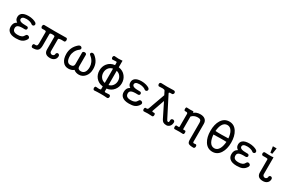

<svg xmlns="http://www.w3.org/2000/svg" viewBox="189 -2299 6067 4022"><g transform="rotate(30 3223.0 -288.0)"><path d="M279.3 -522.5Q172.9 -522.5 122.1 -480.5Q81.1 -445.3 81.1 -387.7Q81.1 -353.5 93.8 -328.1Q107.4 -301.8 138.7 -282.2Q97.7 -258.8 78.1 -221.7Q61.5 -188.5 61.5 -142.6Q61.5 -72.3 106.4 -32.2Q160.2 17.6 275.4 17.6Q359.4 17.6 408.2 -2Q472.7 -28.3 508.8 -95.7Q518.6 -117.2 510.7 -134.8Q502.9 -151.4 484.4 -159.2Q466.8 -167 449.2 -163.1Q429.7 -158.2 421.9 -139.6Q402.3 -100.6 368.2 -83Q333 -64.5 275.4 -64.5Q207 -64.5 177.7 -88.9Q149.4 -111.3 149.4 -159.2Q149.4 -206.1 190.4 -225.6Q234.4 -246.1 336.9 -241.2Q361.3 -238.3 377 -251Q389.6 -261.7 389.6 -280.3Q389.6 -298.8 377 -310.5Q361.3 -323.2 336.9 -319.3Q239.3 -317.4 196.3 -336.9Q162.1 -353.5 162.1 -385.7Q162.1 -411.1 183.6 -426.8Q211.9 -446.3 274.4 -446.3Q315.4 -446.3 358.4 -433.6Q397.5 -420.9 414.1 -405.3Q427.7 -391.6 447.3 -393.6Q464.8 -394.5 476.6 -408.2Q488.3 -422.9 486.3 -440.4Q484.4 -460 462.9 -475.6Q432.6 -495.1 387.7 -507.8Q334 -522.5 279.3 -522.5Z M658.2 -522.5Q642.6 -524.4 632.8 -509.8Q624 -496.1 624 -477.5Q624 -458 632.8 -445.3Q641.6 -431.6 658.2 -432.6Q716.8 -436.5 736.3 -430.7Q752.9 -425.8 752.9 -409.2V-132.8Q752.9 -87.9 733.4 -74.2Q719.7 -65.4 684.6 -68.4Q667 -72.3 656.2 -58.6Q647.5 -46.9 647.5 -27.3Q647.5 -8.8 656.2 3.9Q667 18.6 684.6 17.6Q772.5 16.6 805.7 -14.6Q842.8 -46.9 842.8 -134.8V-409.2Q842.8 -425.8 854.5 -431.6Q867.2 -437.5 901.4 -437.5Q937.5 -437.5 950.2 -430.7Q960.9 -425.8 960.9 -409.2V-107.4Q960.9 -43.9 998 -12.7Q1034.2 17.6 1102.5 17.6Q1164.1 17.6 1202.1 -14.6Q1243.2 -47.9 1243.2 -106.4Q1243.2 -127.9 1229.5 -140.6Q1217.8 -152.3 1201.2 -152.3Q1183.6 -152.3 1171.9 -140.6Q1159.2 -127.9 1159.2 -106.4Q1159.2 -88.9 1142.6 -76.2Q1127 -62.5 1106.4 -62.5Q1084 -62.5 1068.4 -77.1Q1050.8 -92.8 1050.8 -116.2V-409.2Q1050.8 -424.8 1085 -430.7Q1119.1 -436.5 1185.5 -432.6Q1200.2 -431.6 1209 -445.3Q1217.8 -458 1217.8 -477.5Q1217.8 -496.1 1209 -509.8Q1200.2 -524.4 1185.5 -522.5Q1112.3 -519.5 918 -519.5Q716.8 -519.5 658.2 -522.5Z M1553.7 -443.4Q1572.3 -458 1574.2 -477.5Q1575.2 -495.1 1561.5 -508.8Q1547.9 -522.5 1527.3 -522.5Q1504.9 -522.5 1484.4 -503.9Q1419.9 -449.2 1386.7 -377.9Q1356.4 -310.5 1356.4 -232.4Q1356.4 -114.3 1409.2 -46.9Q1459 17.6 1543.9 17.6Q1580.1 17.6 1612.3 7.8Q1650.4 -3.9 1674.8 -25.4Q1697.3 -2.9 1732.4 7.8Q1762.7 17.6 1798.8 17.6Q1881.8 17.6 1940.4 -46.9Q2004.9 -117.2 2004.9 -232.4Q2004.9 -315.4 1976.6 -378.9Q1943.4 -452.1 1869.1 -509.8Q1846.7 -524.4 1825.2 -522.5Q1806.6 -520.5 1795.9 -508.8Q1784.2 -496.1 1787.1 -480.5Q1790 -463.9 1809.6 -451.2Q1867.2 -407.2 1896.5 -342.8Q1920.9 -290 1920.9 -232.4Q1920.9 -147.5 1886.7 -104.5Q1855.5 -65.4 1798.8 -65.4Q1761.7 -65.4 1742.2 -84Q1721.7 -103.5 1721.7 -142.6V-411.1Q1723.6 -430.7 1709 -441.4Q1695.3 -452.1 1675.8 -452.1Q1655.3 -452.1 1641.6 -441.4Q1627 -430.7 1629.9 -411.1V-142.6Q1629.9 -103.5 1607.4 -85.9Q1587.9 -69.3 1543.9 -69.3Q1497.1 -69.3 1471.7 -106.4Q1443.4 -147.5 1443.4 -232.4Q1443.4 -288.1 1468.8 -341.8Q1498 -404.3 1553.7 -443.4Z M2359.4 -595.7V-537.1Q2249 -524.4 2186.5 -445.3Q2130.9 -375 2130.9 -277.3Q2130.9 -181.6 2186.5 -111.3Q2249 -33.2 2359.4 -20.5V45.9Q2359.4 60.5 2318.4 62.5Q2289.1 63.5 2250 57.6Q2233.4 52.7 2223.6 66.4Q2214.8 78.1 2214.8 96.7Q2214.8 116.2 2223.6 128.9Q2233.4 143.6 2250 141.6Q2313.5 135.7 2398.4 135.7Q2481.4 134.8 2552.7 141.6Q2571.3 143.6 2583 128.9Q2593.8 116.2 2593.8 97.7Q2593.8 79.1 2583 67.4Q2571.3 53.7 2552.7 57.6L2529.3 58.6Q2481.4 63.5 2468.8 61.5Q2449.2 59.6 2449.2 45.9V-20.5Q2556.6 -35.2 2617.2 -113.3Q2672.9 -183.6 2672.9 -277.3Q2672.9 -373 2617.2 -443.4Q2556.6 -521.5 2449.2 -536.1V-694.3Q2384.8 -688.5 2353.5 -688.5Q2322.3 -688.5 2264.6 -694.3Q2247.1 -697.3 2236.3 -683.6Q2226.6 -670.9 2226.6 -652.3Q2226.6 -632.8 2236.3 -620.1Q2247.1 -606.4 2264.6 -609.4L2283.2 -611.3Q2333 -616.2 2343.8 -614.3Q2359.4 -612.3 2359.4 -595.7ZM2359.4 -451.2V-105.5Q2293 -119.1 2256.8 -170.9Q2224.6 -216.8 2224.6 -278.3Q2224.6 -340.8 2256.8 -386.7Q2293 -438.5 2359.4 -451.2ZM2449.2 -106.4V-450.2Q2511.7 -436.5 2546.9 -384.8Q2579.1 -338.9 2579.1 -278.3Q2579.1 -218.8 2546.9 -171.9Q2511.7 -121.1 2449.2 -106.4Z M3014.6 -522.5Q2908.2 -522.5 2857.4 -480.5Q2816.4 -445.3 2816.4 -387.7Q2816.4 -353.5 2829.1 -328.1Q2842.8 -301.8 2874 -282.2Q2833 -258.8 2813.5 -221.7Q2796.9 -188.5 2796.9 -142.6Q2796.9 -72.3 2841.8 -32.2Q2895.5 17.6 3010.7 17.6Q3094.7 17.6 3143.6 -2Q3208 -28.3 3244.1 -95.7Q3253.9 -117.2 3246.1 -134.8Q3238.3 -151.4 3219.7 -159.2Q3202.1 -167 3184.6 -163.1Q3165 -158.2 3157.2 -139.6Q3137.7 -100.6 3103.5 -83Q3068.4 -64.5 3010.7 -64.5Q2942.4 -64.5 2913.1 -88.9Q2884.8 -111.3 2884.8 -159.2Q2884.8 -206.1 2925.8 -225.6Q2969.7 -246.1 3072.3 -241.2Q3096.7 -238.3 3112.3 -251Q3125 -261.7 3125 -280.3Q3125 -298.8 3112.3 -310.5Q3096.7 -323.2 3072.3 -319.3Q2974.6 -317.4 2931.6 -336.9Q2897.5 -353.5 2897.5 -385.7Q2897.5 -411.1 2918.9 -426.8Q2947.3 -446.3 3009.8 -446.3Q3050.8 -446.3 3093.8 -433.6Q3132.8 -420.9 3149.4 -405.3Q3163.1 -391.6 3182.6 -393.6Q3200.2 -394.5 3211.9 -408.2Q3223.6 -422.9 3221.7 -440.4Q3219.7 -460 3198.2 -475.6Q3168 -495.1 3123 -507.8Q3069.3 -522.5 3014.6 -522.5Z M3424.8 -107.4Q3418 -89.8 3407.2 -84Q3396.5 -78.1 3370.1 -80.1Q3354.5 -84 3345.7 -70.3Q3337.9 -58.6 3337.9 -40Q3337.9 -21.5 3345.7 -9.8Q3354.5 3.9 3370.1 2Q3409.2 -2 3460 -2Q3510.7 -2 3563.5 2Q3578.1 3.9 3587.9 -9.8Q3595.7 -22.5 3595.7 -41Q3595.7 -59.6 3587.9 -71.3Q3578.1 -84 3563.5 -80.1Q3531.2 -78.1 3522.5 -84Q3514.6 -89.8 3521.5 -107.4L3623 -398.4L3793.9 -54.7Q3811.5 -17.6 3839.8 0Q3869.1 17.6 3917 17.6Q3961.9 17.6 3993.2 -16.6Q4027.3 -52.7 4027.3 -114.3Q4027.3 -134.8 4012.7 -146.5Q4000 -157.2 3981.4 -157.2Q3962.9 -157.2 3950.2 -146.5Q3936.5 -134.8 3936.5 -115.2V-103.5Q3936.5 -79.1 3933.6 -72.3Q3930.7 -61.5 3917 -61.5Q3899.4 -61.5 3889.6 -73.2Q3882.8 -81.1 3868.2 -111.3L3627 -583Q3618.2 -601.6 3634.8 -606.4Q3644.5 -610.4 3681.6 -610.4L3694.3 -609.4Q3709 -609.4 3719.7 -624Q3730.5 -636.7 3730.5 -653.3Q3730.5 -671.9 3719.7 -682.6Q3706.1 -696.3 3680.7 -694.3Q3599.6 -690.4 3529.3 -690.4Q3459 -690.4 3390.6 -694.3Q3369.1 -695.3 3358.4 -681.6Q3348.6 -669.9 3349.6 -651.4Q3350.6 -634.8 3359.4 -622.1Q3369.1 -608.4 3381.8 -609.4L3390.6 -610.4Q3441.4 -615.2 3467.8 -613.3Q3513.7 -611.3 3523.4 -592.8L3567.4 -504.9Z M4175.8 -404.3V-95.7Q4175.8 -84 4158.2 -81.1Q4146.5 -80.1 4112.3 -83Q4099.6 -86.9 4091.8 -73.2Q4085.9 -61.5 4085.9 -43Q4085.9 -23.4 4091.8 -11.7Q4099.6 2.9 4112.3 1Q4180.7 -2 4222.7 -2Q4265.6 -2 4306.6 1Q4320.3 3.9 4329.1 -10.7Q4335.9 -22.5 4335.9 -42Q4335.9 -61.5 4329.1 -73.2Q4320.3 -86.9 4306.6 -83Q4289.1 -78.1 4278.3 -80.1Q4265.6 -83 4265.6 -95.7V-392.6Q4291 -421.9 4324.2 -437.5Q4363.3 -455.1 4411.1 -455.1Q4454.1 -455.1 4473.6 -438.5Q4495.1 -419.9 4495.1 -377V30.3Q4495.1 97.7 4523.4 119.1Q4552.7 141.6 4643.6 141.6Q4659.2 142.6 4669.9 127Q4678.7 113.3 4678.7 94.7Q4678.7 75.2 4669.9 63.5Q4659.2 49.8 4643.6 54.7Q4609.4 60.5 4597.7 56.6Q4585 51.8 4585 31.2V-399.4Q4585 -469.7 4538.1 -506.8Q4496.1 -539.1 4425.8 -539.1Q4375 -539.1 4335.9 -524.4Q4311.5 -515.6 4288.1 -498L4286.1 -497.1Q4275.4 -490.2 4271.5 -492.2Q4264.6 -495.1 4266.6 -518.6Q4229.5 -515.6 4190.4 -515.6Q4155.3 -515.6 4112.3 -518.6Q4099.6 -522.5 4091.8 -509.8Q4085.9 -498 4085.9 -478.5Q4085.9 -460 4091.8 -447.3Q4099.6 -433.6 4112.3 -434.6Q4144.5 -437.5 4158.2 -432.6Q4175.8 -426.8 4175.8 -404.3Z M5028.3 -710.9Q4907.2 -710.9 4839.8 -603.5Q4777.3 -503.9 4777.3 -345.7Q4777.3 -189.5 4839.8 -89.8Q4907.2 17.6 5028.3 17.6Q5147.5 17.6 5214.8 -89.8Q5278.3 -189.5 5278.3 -345.7Q5278.3 -503.9 5214.8 -603.5Q5147.5 -710.9 5028.3 -710.9ZM5028.3 -627Q5099.6 -627 5140.6 -553.7Q5174.8 -493.2 5182.6 -393.6Q5129.9 -389.6 5023.4 -389.6Q4913.1 -388.7 4871.1 -393.6Q4879.9 -494.1 4913.1 -553.7Q4954.1 -627 5028.3 -627ZM4871.1 -307.6Q4944.3 -311.5 5020.5 -311.5Q5123 -313.5 5183.6 -309.6Q5174.8 -203.1 5140.6 -140.6Q5099.6 -66.4 5028.3 -66.4Q4954.1 -66.4 4913.1 -140.6Q4879.9 -201.2 4871.1 -307.6Z M5619.1 -522.5Q5512.7 -522.5 5461.9 -480.5Q5420.9 -445.3 5420.9 -387.7Q5420.9 -353.5 5433.6 -328.1Q5447.3 -301.8 5478.5 -282.2Q5437.5 -258.8 5418 -221.7Q5401.4 -188.5 5401.4 -142.6Q5401.4 -72.3 5446.3 -32.2Q5500 17.6 5615.2 17.6Q5699.2 17.6 5748 -2Q5812.5 -28.3 5848.6 -95.7Q5858.4 -117.2 5850.6 -134.8Q5842.8 -151.4 5824.2 -159.2Q5806.6 -167 5789.1 -163.1Q5769.5 -158.2 5761.7 -139.6Q5742.2 -100.6 5708 -83Q5672.9 -64.5 5615.2 -64.5Q5546.9 -64.5 5517.6 -88.9Q5489.3 -111.3 5489.3 -159.2Q5489.3 -206.1 5530.3 -225.6Q5574.2 -246.1 5676.8 -241.2Q5701.2 -238.3 5716.8 -251Q5729.5 -261.7 5729.5 -280.3Q5729.5 -298.8 5716.8 -310.5Q5701.2 -323.2 5676.8 -319.3Q5579.1 -317.4 5536.1 -336.9Q5502 -353.5 5502 -385.7Q5502 -411.1 5523.4 -426.8Q5551.8 -446.3 5614.3 -446.3Q5655.3 -446.3 5698.2 -433.6Q5737.3 -420.9 5753.9 -405.3Q5767.6 -391.6 5787.1 -393.6Q5804.7 -394.5 5816.4 -408.2Q5828.1 -422.9 5826.2 -440.4Q5824.2 -460 5802.7 -475.6Q5772.5 -495.1 5727.5 -507.8Q5673.8 -522.5 5619.1 -522.5Z M6110.4 -423.8Q6110.4 -437.5 6070.3 -439.5Q6046.9 -441.4 5997.1 -438.5Q5978.5 -436.5 5967.8 -450.2Q5958 -461.9 5958 -480.5Q5958 -500 5967.8 -511.7Q5978.5 -525.4 5997.1 -522.5Q6031.2 -518.6 6090.8 -518.6Q6153.3 -517.6 6200.2 -522.5V-114.3Q6200.2 -90.8 6217.8 -75.2Q6234.4 -60.5 6256.8 -60.5Q6276.4 -60.5 6292 -74.2Q6308.6 -86.9 6308.6 -105.5Q6308.6 -127 6321.3 -139.6Q6333 -150.4 6350.6 -150.4Q6367.2 -150.4 6378.9 -138.7Q6392.6 -127 6392.6 -105.5Q6392.6 -45.9 6351.6 -12.7Q6313.5 19.5 6252 19.5Q6183.6 19.5 6147.5 -10.7Q6110.4 -43 6110.4 -105.5ZM6163.1 -717.8H6072.3L6094.7 -574.2H6140.6Z"/></g></svg>

Font: Gungsuh
Style: Regular
Weight: 400
Version: Version 2.21